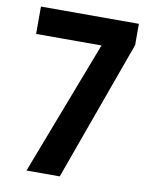

<svg xmlns="http://www.w3.org/2000/svg" viewBox="-81 -775 663 836"><g transform="rotate(10 250.0 -357.0)"><path d="M94 0H241L465 -620V-714H32V-593H321Z"/></g></svg>

Font: Noto Sans Armenian Condensed
Style: Bold
Weight: 700
Width: 3
Designer: Monotype Design Team
Foundry: Monotype Imaging Inc.
Version: Version 2.008